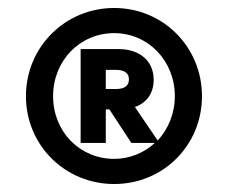

<svg xmlns="http://www.w3.org/2000/svg" viewBox="-20 -741 571 481"><path d="M266 -721C143 -721 45 -623 45 -500C45 -377 143 -280 266 -280C389 -280 486 -377 486 -500C486 -623 389 -721 266 -721ZM318 -473C349 -484 365 -509 365 -541C365 -589 329 -618 278 -618H182V-383H245V-467H254L309 -383H368C341 -358 305 -343 266 -343C180 -343 113 -411 113 -500C113 -589 180 -658 266 -658C351 -658 418 -589 418 -500C418 -456 401 -417 375 -389ZM270 -566C292 -566 303 -558 303 -542C303 -526 292 -518 270 -518H245V-566Z"/></svg>

Font: UULA Sans
Style: Bold
Weight: 700
Designer: Mohamed Gaber, Laura Garcia Mut
Foundry: Kief Type Foundry
Version: Version 3.006;hotconv 1.0.109;makeotfexe 2.5.65596